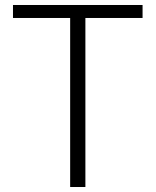

<svg xmlns="http://www.w3.org/2000/svg" viewBox="-20 -749 624 769"><path d="M261 0H322V-677H551V-729H32V-677H261Z"/></svg>

Font: Noto Sans HK Light
Style: Regular
Weight: 300
Designer: Ryoko NISHIZUKA 西塚涼子 (kana, bopomofo & ideographs); Paul D. Hunt (Latin, Greek & Cyrillic); Sandoll Communications 산돌커뮤니
Foundry: Adobe
Version: Version 2.004;hotconv 1.0.118;makeotfexe 2.5.65603